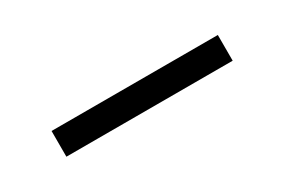

<svg xmlns="http://www.w3.org/2000/svg" viewBox="-1 -89 635 428"><g transform="rotate(-30 316.0 125.0)"><path d="M102 157.7V91.5H530V157.7Z"/></g></svg>

Font: Titillium Web
Style: Bold
Weight: 700
Designer: Mohamed Gaber, Accademia di Belle Arti di Urbino
Foundry: Kief Type Foundry, Accademia di Belle Arti di Urbino
Version: Version 3.000